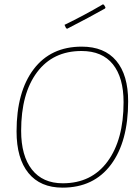

<svg xmlns="http://www.w3.org/2000/svg" viewBox="-20 -856 639 881"><path d="M452 -836 457 -834 464 -822 462 -817Q395 -779 288 -724L283 -727L276 -742Q367 -786 452 -836ZM355 -642Q459 -642 513.5 -577Q568 -512 568 -391Q568 -206 489 -100.5Q410 5 267 5Q165 5 110.5 -62Q56 -129 56 -253Q56 -435 134.5 -538.5Q213 -642 355 -642ZM354 -622Q223 -622 150 -524.5Q77 -427 77 -256Q77 -141 126.5 -78Q176 -15 268 -15Q400 -15 473.5 -115Q547 -215 547 -387Q547 -500 498 -561Q449 -622 354 -622Z"/></svg>

Font: Alegreya Sans Thin
Style: Italic
Weight: 100
Italic angle: -7°
Designer: Juan Pablo del Peral
Foundry: Huerta Tipografica
Version: Version 2.007